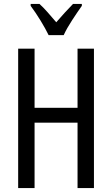

<svg xmlns="http://www.w3.org/2000/svg" viewBox="-20 -963 573 983"><path d="M461 0H377V-335H157V0H73V-714H157V-411H377V-714H461ZM229 -783Q213 -816 188 -857Q163 -898 137 -933V-943H182Q201 -926 223.5 -900.5Q246 -875 268 -849Q294 -879 311.5 -898Q329 -917 354 -943H399V-933Q377 -902 349.5 -860Q322 -818 306 -783Z"/></svg>

Font: Noto Sans ExtraCondensed
Style: Regular
Weight: 400
Width: 2
Designer: Monotype Design Team
Foundry: Monotype Imaging Inc.
Version: Version 2.013; ttfautohint (v1.8.4.7-5d5b)